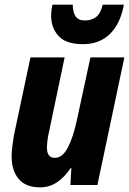

<svg xmlns="http://www.w3.org/2000/svg" viewBox="-20 -796 555 826"><path d="M152 10Q91 10 60.5 -26Q30 -62 30 -123Q30 -142 33 -166Q36 -190 40 -214L111 -549H258L192 -234Q187 -214 184.5 -194.5Q182 -175 182 -160Q182 -117 216 -117Q249 -117 272 -161.5Q295 -206 310 -276L369 -549H515L399 0H283L287 -73H284Q258 -34 225.5 -12Q193 10 152 10ZM337 -606Q264 -606 232 -641Q200 -676 200 -728Q200 -740 201.5 -752Q203 -764 206 -776H293Q293 -744 305 -726Q317 -708 345 -708Q374 -708 393.5 -723Q413 -738 422 -776H513Q498 -694 453 -650Q408 -606 337 -606Z"/></svg>

Font: Noto Sans Condensed ExtraBold
Style: Italic
Weight: 800
Width: 3
Italic angle: -12°
Designer: Monotype Design Team
Foundry: Monotype Imaging Inc.
Version: Version 2.013; ttfautohint (v1.8.4.7-5d5b)